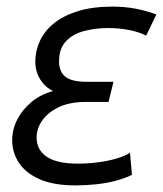

<svg xmlns="http://www.w3.org/2000/svg" viewBox="-20 -550 494 582"><path d="M209 12Q142 12 99.5 -7Q57 -26 37 -57Q17 -88 17 -125Q17 -157 32 -187Q47 -217 75 -240.5Q103 -264 141 -274Q116 -286 101.5 -310Q87 -334 87 -363Q87 -395 100.5 -425Q114 -455 142.5 -478.5Q171 -502 215.5 -516Q260 -530 322 -530Q358 -530 392 -523.5Q426 -517 454 -506L423 -442Q402 -453 371.5 -459Q341 -465 308 -465Q269 -465 235 -456Q201 -447 180 -425Q159 -403 159 -364Q159 -333 178 -317.5Q197 -302 244 -302H324L309 -241H239Q192 -241 159 -225.5Q126 -210 108.5 -185.5Q91 -161 91 -133Q91 -96 121.5 -75Q152 -54 216 -54Q247 -54 277.5 -58Q308 -62 333.5 -69.5Q359 -77 374 -87L380 -20Q360 -10 332.5 -2.5Q305 5 273 8.5Q241 12 209 12Z"/></svg>

Font: Ubuntu Sans
Style: Italic
Weight: 400
Italic angle: -13.5°
Designer: Dalton Maag Ltd
Foundry: Dalton Maag Ltd
Version: Version 1.006